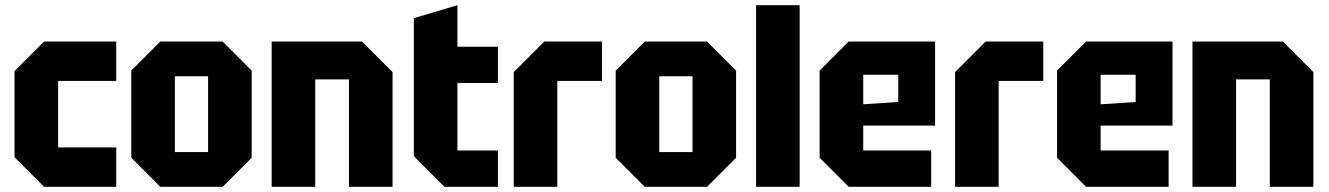

<svg xmlns="http://www.w3.org/2000/svg" viewBox="-20 -720 5123 740"><path d="M36 -114V-446L150 -560H428V-408H204V-152H428V0H150Z M486 -112V-448L598 -560H838L950 -448V-112L838 0H598ZM654 -134H782V-426H654Z M1027 0V-560H1375L1493 -442V0H1325V-414H1195V0Z M1575 -650 1743 -700V-540H1899V-400H1743V-140H1899V0H1693L1575 -118Z M1960 0V-442L2078 -560H2300V-408H2128V0Z M2353 -112V-448L2465 -560H2705L2817 -448V-112L2705 0H2465ZM2521 -134H2649V-426H2521Z M2894 0V-700H3062V0Z M3139 -112V-448L3251 -560H3584V-236H3307V-140H3569V0H3251ZM3307 -318 3442 -327V-432H3307Z M3661 0V-442L3779 -560H4001V-408H3829V0Z M4054 -112V-448L4166 -560H4499V-236H4222V-140H4484V0H4166ZM4222 -318 4357 -327V-432H4222Z M4576 0V-560H4924L5042 -442V0H4874V-414H4744V0Z"/></svg>

Font: Tektur SemiCondensed
Style: Bold
Weight: 700
Width: 4
Designer: Adam Jagosz
Foundry: Adam Jagosz
Version: Version 1.005;gftools[0.9.30]